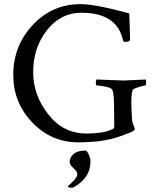

<svg xmlns="http://www.w3.org/2000/svg" viewBox="-20 -671 738 913"><path d="M43 -314.5Q43 -453.1 135.7 -552.2Q228.5 -651.4 363.3 -651.4Q432.6 -651.4 594.7 -607.4Q598.6 -496.1 598.6 -486.3Q598.6 -471.7 578.1 -471.7Q568.4 -471.7 565.4 -476.6Q539.1 -610.4 366.2 -610.4Q268.6 -610.4 203.1 -527.3Q137.7 -444.3 137.7 -327.1Q137.7 -218.8 209.5 -127.4Q281.2 -36.1 389.6 -36.1Q475.6 -36.1 516.6 -57.6Q523.4 -60.5 523.4 -72.3L522.5 -152.3V-159.2Q522.5 -222.7 514.6 -243.2Q510.7 -252.9 482.9 -258.8Q455.1 -264.6 439.5 -264.6Q435.5 -264.6 435.5 -276.9Q435.5 -289.1 439.5 -293Q564.5 -288.1 567.4 -288.1Q575.2 -288.1 672.9 -293Q674.8 -287.1 674.8 -279.3Q674.8 -264.6 670.9 -264.6Q665 -264.6 644 -258.3Q623 -252 614.3 -247.1Q604.5 -240.2 604.5 -181.6Q604.5 -161.1 606 -137.2Q607.4 -113.3 607.4 -111.3Q607.4 -93.8 614.3 -77.1Q621.1 -60.5 621.1 -57.6Q621.1 -49.8 596.7 -40Q594.7 -39.1 577.6 -32.7Q560.5 -26.4 555.7 -24.4Q550.8 -22.5 533.7 -17.1Q516.6 -11.7 506.3 -9.8Q496.1 -7.8 477.1 -3.9Q458 0 440.9 1.5Q423.8 2.9 400.9 4.4Q377.9 5.9 352.5 5.9Q223.6 5.9 133.3 -88.9Q43 -183.6 43 -314.5ZM311.5 98.6Q311.5 77.1 330.1 61Q348.6 44.9 388.7 44.9Q397.5 51.8 403.8 67.9Q410.2 84 410.2 96.7Q410.2 174.8 330.1 219.7Q328.1 221.7 322.3 221.7Q302.7 221.7 302.7 214.8L325.2 193.4Q347.7 170.9 347.7 157.2Q347.7 144.5 329.6 128.9Q311.5 113.3 311.5 98.6Z"/></svg>

Font: Crimson Text
Style: Roman
Weight: 400
Version: Version 0.13